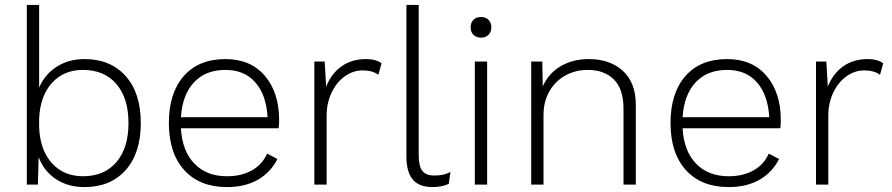

<svg xmlns="http://www.w3.org/2000/svg" viewBox="-20 -750 3624 780"><path d="M552 -250Q552 -128 490.5 -59Q429 10 323 10Q256 10 207 -22.5Q158 -55 137 -112L134 0H89V-730H139V-394Q162 -448 210.5 -479Q259 -510 323 -510Q429 -510 490.5 -441Q552 -372 552 -250ZM502 -250Q502 -351 453 -408.5Q404 -466 317 -466Q239 -466 191 -413Q143 -360 139 -268V-232Q143 -140 191 -87Q239 -34 317 -34Q404 -34 453 -91.5Q502 -149 502 -250Z M1112 -229H715Q720 -137 769.5 -85.5Q819 -34 902 -34Q961 -34 1003.5 -58Q1046 -82 1065 -126L1107 -104Q1079 -49 1027 -19.5Q975 10 902 10Q791 10 728.5 -59Q666 -128 666 -250Q666 -372 726.5 -441Q787 -510 896 -510Q998 -510 1056 -442Q1114 -374 1114 -262Q1114 -245 1112 -229ZM715 -274H1067Q1062 -364 1017.5 -415Q973 -466 896 -466Q815 -466 768 -415.5Q721 -365 715 -274Z M1530 -493 1517 -446Q1494 -464 1453 -464Q1415 -464 1381.5 -440.5Q1348 -417 1327.5 -374.5Q1307 -332 1307 -280V0H1257V-500H1299L1305 -398Q1326 -451 1367.5 -480.5Q1409 -510 1467 -510Q1507 -510 1530 -493Z M1681 -121Q1681 -75 1695.5 -56Q1710 -37 1744 -37Q1764 -37 1778 -40Q1792 -43 1810 -51L1803 -3Q1775 10 1737 10Q1683 10 1657 -20.5Q1631 -51 1631 -116V-730H1681Z M1892 -639Q1892 -658 1903.5 -669.5Q1915 -681 1934 -681Q1953 -681 1964.5 -669.5Q1976 -658 1976 -639Q1976 -620 1964.5 -608.5Q1953 -597 1934 -597Q1915 -597 1903.5 -608.5Q1892 -620 1892 -639ZM1959 0H1909V-500H1959Z M2563 -324V0H2513V-308Q2513 -388 2474 -427Q2435 -466 2367 -466Q2319 -466 2278 -444Q2237 -422 2212.5 -380Q2188 -338 2188 -282V0H2138V-500H2183L2185 -399Q2209 -453 2258.5 -481.5Q2308 -510 2372 -510Q2458 -510 2510.5 -462Q2563 -414 2563 -324Z M3150 -229H2753Q2758 -137 2807.5 -85.5Q2857 -34 2940 -34Q2999 -34 3041.5 -58Q3084 -82 3103 -126L3145 -104Q3117 -49 3065 -19.5Q3013 10 2940 10Q2829 10 2766.5 -59Q2704 -128 2704 -250Q2704 -372 2764.5 -441Q2825 -510 2934 -510Q3036 -510 3094 -442Q3152 -374 3152 -262Q3152 -245 3150 -229ZM2753 -274H3105Q3100 -364 3055.5 -415Q3011 -466 2934 -466Q2853 -466 2806 -415.5Q2759 -365 2753 -274Z M3568 -493 3555 -446Q3532 -464 3491 -464Q3453 -464 3419.5 -440.5Q3386 -417 3365.5 -374.5Q3345 -332 3345 -280V0H3295V-500H3337L3343 -398Q3364 -451 3405.5 -480.5Q3447 -510 3505 -510Q3545 -510 3568 -493Z"/></svg>

Font: Work Sans Light
Style: Regular
Weight: 300
Designer: Wei Huang
Foundry: Wei Huang
Version: Version 1.500